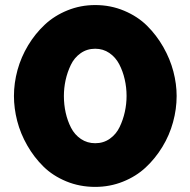

<svg xmlns="http://www.w3.org/2000/svg" viewBox="-20 -730 754 760"><path d="M35.2 -350.1Q35.2 -401.4 49.3 -452.9Q63.5 -504.4 91.3 -550.5Q119.1 -596.7 157.2 -632.3Q195.3 -668 247.1 -689Q298.8 -710 356.9 -710Q418 -710 471.4 -687.5Q524.9 -665 562.3 -627.9Q599.6 -590.8 626.5 -543.7Q653.3 -496.6 666.3 -447Q679.2 -397.5 679.2 -350.1Q679.2 -298.3 665 -246.6Q650.9 -194.8 622.8 -148.7Q594.7 -102.5 556.6 -67.1Q518.6 -31.7 466.8 -11Q415 9.8 356.9 9.8Q295.4 9.8 242.2 -12.2Q189 -34.2 151.9 -70.8Q114.7 -107.4 87.9 -154.3Q61 -201.2 48.1 -251.2Q35.2 -301.3 35.2 -350.1ZM356.9 -163.1Q389.6 -163.1 414.8 -180.9Q439.9 -198.7 453.6 -227.3Q467.3 -255.9 474.1 -287.1Q481 -318.4 481 -350.1Q481 -383.8 473.6 -416Q466.3 -448.2 451.9 -475.8Q437.5 -503.4 412.8 -520.3Q388.2 -537.1 356.9 -537.1Q324.2 -537.1 299.1 -519.3Q273.9 -501.5 260.3 -472.9Q246.6 -444.3 239.7 -413.1Q232.9 -381.8 232.9 -350.1Q232.9 -315.9 240 -283.9Q247.1 -252 261.2 -224.4Q275.4 -196.8 300.3 -179.9Q325.2 -163.1 356.9 -163.1Z"/></svg>

Font: Rawline Black
Style: Regular
Weight: 900
Designer: Matt McInerney, Pablo Impallari, Rodrigo Fuenzalida
Foundry: Matt McInerney, Pablo Impallari, Rodrigo Fuenzalida
Version: Version 4.020;PS 004.020;hotconv 1.0.88;makeotf.lib2.5.64775